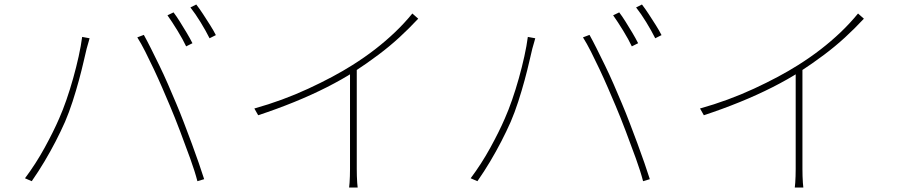

<svg xmlns="http://www.w3.org/2000/svg" viewBox="-20 -816 4020 853"><path d="M751 -761Q764 -744 779 -720Q794 -696 809 -671Q824 -646 835 -624L807 -610Q793 -640 768.5 -680Q744 -720 724 -748ZM852 -796Q866 -778 882 -753.5Q898 -729 913.5 -704.5Q929 -680 939 -660L911 -646Q894 -680 871 -717.5Q848 -755 826 -783ZM243 -290Q259 -326 275 -372Q291 -418 305 -468Q319 -518 329.5 -565.5Q340 -613 345 -652L378 -646Q376 -638 374 -631.5Q372 -625 370 -617.5Q368 -610 365 -600Q360 -580 351.5 -542.5Q343 -505 330.5 -459Q318 -413 302.5 -365Q287 -317 269 -275Q250 -232 227 -187.5Q204 -143 177.5 -98.5Q151 -54 121 -11L91 -24Q139 -88 178.5 -160Q218 -232 243 -290ZM735 -346Q719 -384 701 -425.5Q683 -467 663.5 -508.5Q644 -550 625.5 -586.5Q607 -623 590 -650L619 -661Q633 -636 650.5 -601Q668 -566 687.5 -526Q707 -486 726 -442.5Q745 -399 763 -356Q780 -316 797.5 -270Q815 -224 832 -178.5Q849 -133 863 -92Q877 -51 887 -20L857 -11Q846 -54 825 -112Q804 -170 780.5 -232Q757 -294 735 -346Z M1110 -334Q1235 -369 1349.5 -422Q1464 -475 1546 -527Q1600 -561 1646.5 -597Q1693 -633 1734.5 -672.5Q1776 -712 1812 -756L1838 -733Q1798 -690 1754.5 -650Q1711 -610 1661 -572.5Q1611 -535 1553 -497Q1500 -463 1432 -428.5Q1364 -394 1286.5 -362.5Q1209 -331 1127 -304ZM1535 -509 1565 -527V-65Q1565 -50 1565.5 -33.5Q1566 -17 1567 -3.5Q1568 10 1569 17H1531Q1532 10 1533 -3.5Q1534 -17 1534.5 -33.5Q1535 -50 1535 -65Z M2731 -761Q2744 -744 2759 -720Q2774 -696 2789 -671Q2804 -646 2815 -624L2787 -610Q2773 -640 2748.5 -680Q2724 -720 2704 -748ZM2832 -796Q2846 -778 2862 -753.5Q2878 -729 2893.5 -704.5Q2909 -680 2919 -660L2891 -646Q2874 -680 2851 -717.5Q2828 -755 2806 -783ZM2223 -290Q2239 -326 2255 -372Q2271 -418 2285 -468Q2299 -518 2309.5 -565.5Q2320 -613 2325 -652L2358 -646Q2356 -638 2354 -631.5Q2352 -625 2350 -617.5Q2348 -610 2345 -600Q2340 -580 2331.5 -542.5Q2323 -505 2310.5 -459Q2298 -413 2282.5 -365Q2267 -317 2249 -275Q2230 -232 2207 -187.5Q2184 -143 2157.5 -98.5Q2131 -54 2101 -11L2071 -24Q2119 -88 2158.5 -160Q2198 -232 2223 -290ZM2715 -346Q2699 -384 2681 -425.5Q2663 -467 2643.5 -508.5Q2624 -550 2605.5 -586.5Q2587 -623 2570 -650L2599 -661Q2613 -636 2630.5 -601Q2648 -566 2667.5 -526Q2687 -486 2706 -442.5Q2725 -399 2743 -356Q2760 -316 2777.5 -270Q2795 -224 2812 -178.5Q2829 -133 2843 -92Q2857 -51 2867 -20L2837 -11Q2826 -54 2805 -112Q2784 -170 2760.5 -232Q2737 -294 2715 -346Z M3090 -334Q3215 -369 3329.5 -422Q3444 -475 3526 -527Q3580 -561 3626.5 -597Q3673 -633 3714.5 -672.5Q3756 -712 3792 -756L3818 -733Q3778 -690 3734.5 -650Q3691 -610 3641 -572.5Q3591 -535 3533 -497Q3480 -463 3412 -428.5Q3344 -394 3266.5 -362.5Q3189 -331 3107 -304ZM3515 -509 3545 -527V-65Q3545 -50 3545.5 -33.5Q3546 -17 3547 -3.5Q3548 10 3549 17H3511Q3512 10 3513 -3.5Q3514 -17 3514.5 -33.5Q3515 -50 3515 -65Z"/></svg>

Font: Noto Sans TC
Style: Regular
Weight: 100
Designer: Ryoko NISHIZUKA 西塚涼子 (kana, bopomofo & ideographs); Paul D. Hunt (Latin, Greek & Cyrillic); Sandoll Communications 산돌커뮤니
Foundry: Adobe
Version: Version 2.004;hotconv 1.0.118;makeotfexe 2.5.65603